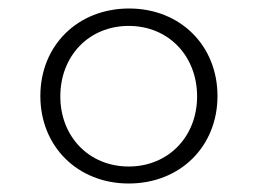

<svg xmlns="http://www.w3.org/2000/svg" viewBox="-20 -424 607 452"><path d="M283 8C404 8 492 -79 492 -198C492 -317 404 -404 284 -404C163 -404 75 -317 75 -198C75 -79 163 8 283 8ZM283 -32C190 -32 122 -102 122 -197C122 -293 190 -363 283 -363C376 -363 444 -293 444 -197C444 -102 376 -32 283 -32Z"/></svg>

Font: Sulaf Light
Style: Regular
Weight: 300
Designer: Bandar Raffah (Arabic) and Santiago Orozco (Latin)
Foundry: Caramella and Typemade
Version: Version 1.005;PS 001.005;hotconv 1.0.88;makeotf.lib2.5.64775